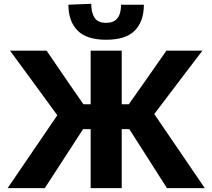

<svg xmlns="http://www.w3.org/2000/svg" viewBox="-20 -976 1102 996"><path d="M846.3 0Q815.7 -47.7 789.1 -89.4Q762.6 -131.1 737.1 -171.2L650.9 -306H598.5V-435.2H648.2L725.7 -545Q753.3 -584 780.4 -623.2Q807.6 -662.3 843.1 -713H1029.9Q986.7 -656.4 945 -601.7Q903.4 -546.9 861.7 -491.9L756 -352.5L752.9 -424.9L871 -251.2Q898 -211.8 929.3 -165.9Q960.6 -120 990.4 -76.3Q1020.2 -32.5 1042.4 0ZM19.4 0Q41.9 -32.5 71.6 -76.3Q101.2 -120 132.7 -166.1Q164.2 -212.2 191.3 -251.8L308.9 -424.9L295.9 -352.5L193.9 -492.2Q153.9 -546.9 113.8 -601.8Q73.6 -656.7 31.9 -713H221.8Q256.7 -662 283.4 -622.9Q310.1 -583.7 336.7 -545L412.7 -435.2H463.3V-306H410.9L324.9 -173.5Q298 -131.8 270.6 -89.6Q243.1 -47.4 212.2 0ZM450.3 0Q450.3 -57.6 450.3 -111.6Q450.3 -165.5 450.3 -232.4V-474.4Q450.3 -543.6 450.3 -599Q450.3 -654.4 450.3 -713H611.5Q611.5 -654.4 611.5 -599Q611.5 -543.6 611.5 -474.4V-232.4Q611.5 -165.5 611.5 -111.6Q611.5 -57.6 611.5 0ZM530.3 -769.8Q430.2 -769.8 382.8 -817.1Q335.3 -864.3 334.7 -951.6L453.3 -956.3Q453.3 -911.3 470.2 -884.5Q487.1 -857.6 530.3 -857.6Q559.6 -857.6 576.5 -869.5Q593.4 -881.5 600.7 -902.7Q607.9 -923.9 607.9 -951.6H726.5Q725.9 -864.3 679 -817.1Q632.2 -769.8 530.3 -769.8Z"/></svg>

Font: Commissioner Thin
Style: Regular
Weight: 100
Designer: Kostas Bartsokas
Foundry: Kostas Bartsokas
Version: Version 1.001;gftools[0.9.23]